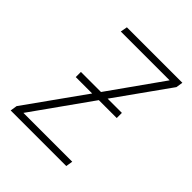

<svg xmlns="http://www.w3.org/2000/svg" viewBox="-200 -868 1001 1001"><g transform="rotate(45 300.0 -367.5)"><path d="M39 0 45 -38 277 -363H156V-401H304L514 -697H154L161 -735H570L564 -697L353 -401H458V-363H326L95 -38H455L449 0Z"/></g></svg>

Font: Iosevka SS04 XLt Ex Obl
Style: Regular
Weight: 200
Width: 7
Italic angle: -9°
Monospace: yes
Designer: Belleve Invis
Foundry: Belleve Invis
Version: Version 19.0.0; ttfautohint (v1.8.4)